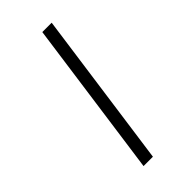

<svg xmlns="http://www.w3.org/2000/svg" viewBox="-250 -814 928 928"><g transform="rotate(-45 214.0 -350.0)"><path d="M313 -752 201 52H137L249 -752Z"/></g></svg>

Font: Pathway Extreme 8pt Thin 12pt
Style: Italic
Weight: 100
Italic angle: -8°
Version: Version 1.001;gftools[0.9.26]